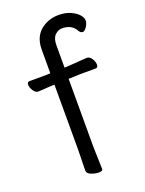

<svg xmlns="http://www.w3.org/2000/svg" viewBox="-137 -775 645 853"><g transform="rotate(-20 185.0 -348.5)"><path d="M125 -17 127 -116V-423H114L50 -419H49Q37 -419 27 -434Q17 -449 17 -462.5Q17 -476 29 -476H103L127 -477V-589Q127 -664 188 -694Q216 -708 249 -708Q282 -708 306 -697Q330 -686 342.5 -671.5Q355 -657 355 -644Q355 -631 345 -615.5Q335 -600 325.5 -600Q316 -600 309 -611Q290 -647 244 -647Q225 -647 210 -632Q195 -617 195 -585V-479L216 -480Q228 -481 245.5 -482Q263 -483 279 -484.5Q295 -486 302 -486H303Q316 -486 325.5 -471Q335 -456 335 -442Q335 -428 323 -428H266Q240 -428 227 -427L195 -426V-105L198 1Q198 11 180 11Q162 11 143.5 3.5Q125 -4 125 -17Z"/></g></svg>

Font: ToneOZ-Pinyin-WenKai-Regular
Style: Regular
Weight: 400
Designer: Fontworks Inc.
Foundry: ToneOZ
Version: Version 0.240331